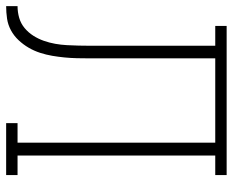

<svg xmlns="http://www.w3.org/2000/svg" viewBox="-88 -688 775 640"><g transform="rotate(90 300.0 -367.5)"><path d="M0 0V-38Q20 -38 39 -43.5Q58 -49 73 -61.5Q88 -74 98.5 -90.5Q109 -107 115.5 -125.5Q122 -144 125.5 -163.5Q129 -183 130 -202.5Q131 -222 131.5 -241.5Q132 -261 132 -280Q132 -294 132 -307.5Q132 -321 132 -335V-697H66V-735H563V-697H498V-38H563V0H390V-38H455V-697H174V-335Q174 -331 174 -327Q174 -323 174 -319Q174 -299 174 -278Q174 -257 173.5 -236Q173 -215 171 -194.5Q169 -174 165.5 -153.5Q162 -133 155.5 -113Q149 -93 138.5 -75Q128 -57 113.5 -41.5Q99 -26 80.5 -16Q62 -6 41.5 -3Q21 0 0 0Z"/></g></svg>

Font: Iosevka Slab XLtEx
Style: Regular
Weight: 200
Width: 7
Monospace: yes
Designer: Belleve Invis
Foundry: Belleve Invis
Version: Version 11.1.0; ttfautohint (v1.8.3)